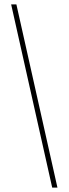

<svg xmlns="http://www.w3.org/2000/svg" viewBox="-20 -770 314 879"><path d="M219 89 31 -750H55L243 89Z"/></svg>

Font: Moniqa SemBd Heading
Style: Regular
Weight: 600
Designer: Rajesh Rajput
Foundry: Rajesh Rajput
Version: Version 1.000